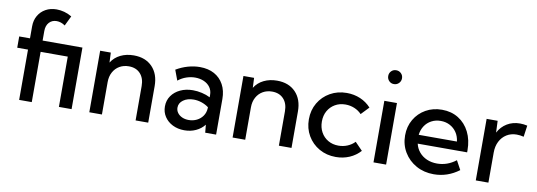

<svg xmlns="http://www.w3.org/2000/svg" viewBox="-58 -1118 4193 1500"><g transform="rotate(10 2038.5 -368.5)"><path d="M226.6 0H126.5V-398.9H41V-488.3H126.5V-583.5Q126.5 -631.3 147.7 -668.2Q168.9 -705.1 206.5 -726.1Q244.1 -747.1 293 -747.1Q323.2 -747.1 354 -738.8Q384.8 -730.5 414.1 -712.9L376 -634.3Q359.9 -646 342.8 -651.6Q325.7 -657.2 309.1 -657.2Q272.5 -657.2 249.5 -632.1Q226.6 -606.9 226.6 -564V-488.3H542.5V0H441.9V-398.9H226.6Z M1150.4 0H1050.3V-272.5Q1050.3 -335 1016.8 -371.1Q983.4 -407.2 925.8 -407.2Q884.8 -407.2 852.5 -388.7Q820.3 -370.1 801.8 -336.2Q783.2 -302.2 783.2 -257.3V0H683.1V-488.3H767.6L771 -409.7Q797.9 -452.6 844.2 -475.3Q890.6 -498 949.2 -498Q1042 -498 1096.2 -441.9Q1150.4 -385.7 1150.4 -289.6Z M1689 0H1602.5L1596.7 -62.5Q1569.8 -28.3 1528.8 -9.3Q1487.8 9.8 1438 9.8Q1385.7 9.8 1344.7 -10.7Q1303.7 -31.2 1280.3 -66.9Q1256.8 -102.5 1256.8 -147.9Q1256.8 -195.8 1282.2 -232.2Q1307.6 -268.6 1351.6 -289.3Q1395.5 -310.1 1451.7 -310.1Q1486.8 -310.1 1523.2 -301.8Q1559.6 -293.5 1588.9 -278.3V-296.4Q1588.9 -332 1570.6 -357.7Q1552.2 -383.3 1520.8 -397Q1489.3 -410.6 1451.2 -410.6Q1417.5 -410.6 1382.6 -398.9Q1347.7 -387.2 1316.9 -362.8L1286.6 -444.3Q1331.1 -470.7 1379.2 -484.4Q1427.2 -498 1473.6 -498Q1540 -498 1588.1 -471.7Q1636.2 -445.3 1662.6 -396.7Q1689 -348.1 1689 -282.2ZM1457.5 -75.2Q1492.2 -75.2 1521.5 -89.6Q1550.8 -104 1569.1 -130.6Q1587.4 -157.2 1588.9 -192.9V-199.7Q1564 -218.3 1533 -228.8Q1502 -239.3 1469.7 -239.3Q1420.4 -239.3 1387.7 -215.8Q1355 -192.4 1355 -155.8Q1355 -132.8 1368.4 -114.5Q1381.8 -96.2 1405 -85.7Q1428.2 -75.2 1457.5 -75.2Z M2287.1 0H2187V-272.5Q2187 -335 2153.6 -371.1Q2120.1 -407.2 2062.5 -407.2Q2021.5 -407.2 1989.3 -388.7Q1957 -370.1 1938.5 -336.2Q1919.9 -302.2 1919.9 -257.3V0H1819.8V-488.3H1904.3L1907.7 -409.7Q1934.6 -452.6 1981 -475.3Q2027.3 -498 2085.9 -498Q2178.7 -498 2232.9 -441.9Q2287.1 -385.7 2287.1 -289.6Z M2832.5 -72.8Q2796.9 -33.2 2747.1 -11.7Q2697.3 9.8 2639.2 9.8Q2565.9 9.8 2507.6 -23.4Q2449.2 -56.6 2415.5 -114.3Q2381.8 -171.9 2381.8 -244.1Q2381.8 -316.9 2415.5 -374.3Q2449.2 -431.6 2507.6 -464.8Q2565.9 -498 2639.2 -498Q2696.8 -498 2746.6 -476.8Q2796.4 -455.6 2832 -416L2772.9 -354Q2749 -379.4 2715.6 -393.3Q2682.1 -407.2 2644.5 -407.2Q2598.1 -407.2 2562 -386.2Q2525.9 -365.2 2505.4 -328.9Q2484.9 -292.5 2484.9 -244.6Q2484.9 -197.3 2505.4 -160.2Q2525.9 -123 2562 -102.1Q2598.1 -81.1 2644.5 -81.1Q2682.1 -81.1 2715.8 -95.2Q2749.5 -109.4 2772.9 -134.3Z M2987.8 -629.9Q2964.8 -629.9 2949.2 -646Q2933.6 -662.1 2933.6 -685.1Q2933.6 -708 2949.2 -723.9Q2964.8 -739.7 2987.8 -739.7Q3011.2 -739.7 3027.1 -723.9Q3043 -708 3043 -685.1Q3043 -662.1 3027.1 -646Q3011.2 -629.9 2987.8 -629.9ZM3037.6 0H2937.5V-488.3H3037.6Z M3615.7 -58.1Q3524.9 9.8 3416 9.8Q3338.4 9.8 3276.9 -24.4Q3215.3 -58.6 3179.7 -117.7Q3144 -176.8 3144 -251Q3144 -321.8 3176.8 -377.7Q3209.5 -433.6 3266.1 -465.8Q3322.8 -498 3394.5 -498Q3468.8 -498 3525.1 -462.9Q3581.5 -427.7 3613 -365Q3644.5 -302.2 3644.5 -219.7V-204.1H3252.4Q3261.2 -166 3285.4 -137.5Q3309.6 -108.9 3345.9 -93Q3382.3 -77.1 3427.7 -77.1Q3508.8 -77.1 3576.7 -129.9ZM3248 -273.4H3551.3Q3546.4 -314.5 3525.9 -345Q3505.4 -375.5 3472.9 -392.8Q3440.4 -410.2 3399.9 -410.2Q3358.9 -410.2 3326.2 -392.8Q3293.5 -375.5 3273.2 -344.7Q3252.9 -314 3248 -273.4Z M3849.1 0H3749V-488.3H3836.4L3840.3 -395.5Q3865.7 -443.8 3910.4 -470.9Q3955.1 -498 4013.2 -498Q4027.3 -498 4041.7 -496.3Q4056.2 -494.6 4070.8 -491.2L4058.1 -400.9Q4029.8 -408.2 4002.4 -408.2Q3957 -408.2 3922.4 -386.5Q3887.7 -364.7 3868.4 -326.7Q3849.1 -288.6 3849.1 -238.8Z"/></g></svg>

Font: Kumbh Sans Medium
Style: Regular
Weight: 500
Version: Version 1.005